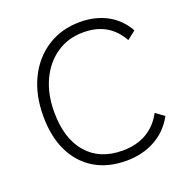

<svg xmlns="http://www.w3.org/2000/svg" viewBox="-131 -833 903 955"><g transform="rotate(-20 320.5 -356.0)"><path d="M635 -135Q598 -66 531 -29Q464 8 378 8Q280 8 210 -34.5Q140 -77 102 -155Q64 -233 64 -342Q64 -454 105.5 -539Q147 -624 222 -672Q297 -720 395 -720Q475 -720 537.5 -686.5Q600 -653 636 -588L591 -553Q560 -609 511 -637.5Q462 -666 393 -666Q313 -666 252 -625Q191 -584 156.5 -511Q122 -438 122 -342Q122 -202 189.5 -124Q257 -46 377 -46Q452 -46 505.5 -77.5Q559 -109 590 -168Z"/></g></svg>

Font: Livvic Light
Style: Regular
Weight: 300
Designer: Jacques Le Bailly, Baron von Fonthausen
Version: Version 1.001; ttfautohint (v1.8.2)